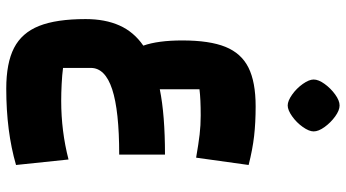

<svg xmlns="http://www.w3.org/2000/svg" viewBox="-272 -524 1132 629"><g transform="rotate(90 294.5 -209.0)"><path d="M42 0ZM502 133 520 305Q410 337 270 337Q186 337 136.5 311.5Q87 286 64.5 229.5Q42 173 42 77Q42 13 63 -34Q84 -81 129 -112Q112 -160 112 -240Q112 -329 133 -381Q154 -433 201 -456.5Q248 -480 328 -480Q381 -480 425 -475Q469 -470 520 -457L496 -285Q450 -293 420 -296.5Q390 -300 358 -300Q304 -300 272 -296V-166Q356 -183 486 -183V-33Q342 -33 272 -10Q202 13 202 60V151Q225 154 254.5 155.5Q284 157 310 157Q409 157 502 133ZM240 -670Q240 -686 254.5 -706Q269 -726 289 -740.5Q309 -755 325 -755Q341 -755 361 -740.5Q381 -726 395.5 -706Q410 -686 410 -670Q410 -655 395.5 -634.5Q381 -614 360.5 -599.5Q340 -585 325 -585Q310 -585 289.5 -599.5Q269 -614 254.5 -634.5Q240 -655 240 -670Z"/></g></svg>

Font: Changa Black
Style: Regular
Weight: 900
Designer: Eduardo Rodriguez Tunni
Foundry: Eduardo Rodriguez Tunni
Version: Version 2.001; ttfautohint (v1.5.10-5e6f)